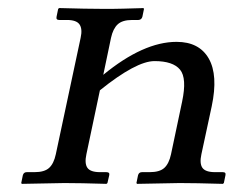

<svg xmlns="http://www.w3.org/2000/svg" viewBox="-20 -451 583 472"><path d="M192.4 -71.8Q187.5 -49.3 194.8 -38.6Q202.1 -27.8 226.1 -27.8H241.2Q250.5 -27.8 248.5 -20L244.1 -1L241.7 1Q177.2 -1 138.2 -1L33.7 1L32.2 -1L36.1 -20Q38.1 -27.8 45.9 -27.8H64.9Q89.4 -27.8 100.8 -38.3Q112.3 -48.8 117.2 -71.8L178.2 -357.9Q183.1 -379.9 175.5 -390.9Q168 -401.9 144.5 -401.9H125.5Q117.2 -401.9 119.1 -410.2L123 -429.2L125.5 -431.2Q193.4 -429.2 232.4 -429.2Q242.7 -429.2 256.6 -429.2Q270.5 -429.2 283.4 -429.7Q296.4 -430.2 307.6 -430.4Q318.8 -430.7 325.9 -430.9Q333 -431.2 332.5 -431.2L334 -429.2L330.1 -410.2Q328.1 -402.3 320.3 -401.9H305.2Q280.8 -401.9 269.3 -391.1Q257.8 -380.4 252.9 -357.9L233.9 -267.1Q332.5 -348.1 414.1 -348.1Q469.7 -348.1 493.2 -307.1Q516.6 -266.1 500.5 -189.9L475.1 -71.8Q470.2 -49.3 477.5 -38.6Q484.9 -27.8 508.8 -27.8H527.8Q536.1 -27.8 534.2 -20L530.3 -1L527.8 1Q460 -1 421.4 -1L316.9 1L315.4 -1L319.3 -20Q321.3 -27.8 329.1 -27.8H348.1Q372.6 -27.8 384 -38.3Q395.5 -48.8 400.4 -71.8L427.7 -201.2Q439.9 -258.8 422.6 -279.8Q405.3 -300.8 359.9 -300.8Q314.9 -300.8 225.6 -229Z"/></svg>

Font: Linux Biolinum
Style: Italic
Weight: 400
Italic angle: -12°
Designer: Philipp H. Poll
Foundry: Philipp H. Poll
Version: Version 1.1.3 ; ttfautohint (v0.9)